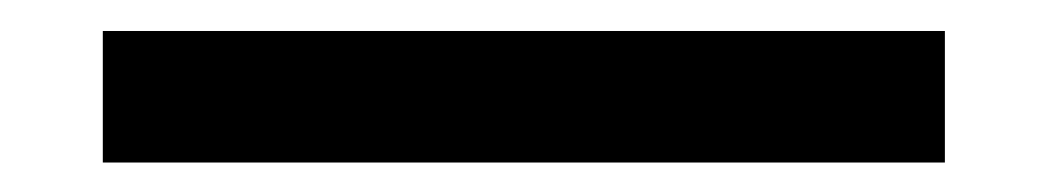

<svg xmlns="http://www.w3.org/2000/svg" viewBox="-20 -20 693 127"><path d="M48 87.5V0.5H605V87.5Z"/></svg>

Font: Encode Sans Expanded Medium
Style: Regular
Weight: 500
Width: 7
Designer: Multiple Designers
Foundry: Impallari Type
Version: Version 3.000; ttfautohint (v1.8.3) -l 8 -r 50 -G 200 -x 14 